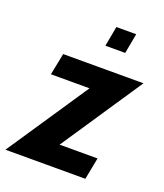

<svg xmlns="http://www.w3.org/2000/svg" viewBox="-158 -786 748 874"><g transform="rotate(20 215.5 -349.0)"><path d="M-28.5 0 266 -439 289.5 -393.5H48.5L69.5 -499H458.5L164.5 -60L140.5 -106H379L358.5 0ZM237 -600.5 255 -697.5H351L333 -600.5Z"/></g></svg>

Font: Cabin
Style: Bold Italic
Weight: 700
Width: 4
Italic angle: -10°
Designer: Pablo Impallari
Foundry: Pablo Impallari. http://www.impallari.com Igino Marini. http://www.ikern.com
Version: Version 3.001